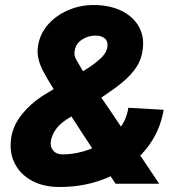

<svg xmlns="http://www.w3.org/2000/svg" viewBox="-20 -733 688 766"><path d="M218 13Q152 13 105.5 -13Q59 -39 37.5 -83.5Q16 -128 25 -186Q33 -233 66.5 -275.5Q100 -318 149 -350L318 -453Q356 -476 382.5 -501Q409 -526 409 -554Q409 -572 396 -581.5Q383 -591 362 -591Q331 -591 306.5 -574.5Q282 -558 278 -531Q274 -512 284.5 -494.5Q295 -477 308 -454L419 -293L615 0H441L306 -205L187 -389Q163 -427 149.5 -454.5Q136 -482 132 -505.5Q128 -529 132 -552Q140 -599 171.5 -635Q203 -671 251 -692Q299 -713 353 -713Q418 -713 465.5 -689.5Q513 -666 535.5 -624Q558 -582 548 -527Q542 -488 516.5 -454Q491 -420 443.5 -385Q396 -350 325 -305L245 -256Q231 -247 218 -234.5Q205 -222 196 -206Q187 -190 183 -171Q179 -148 192 -132.5Q205 -117 230 -117Q270 -117 312.5 -129Q355 -141 393.5 -164.5Q432 -188 458.5 -222.5Q485 -257 492 -303L633 -295Q618 -205 560.5 -135.5Q503 -66 414 -26.5Q325 13 218 13Z"/></svg>

Font: Figtree Light ExtraBold
Style: Italic
Weight: 800
Italic angle: -9.5°
Version: Version 2.001;gftools[0.9.30]